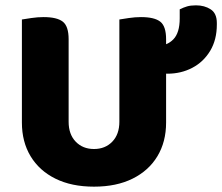

<svg xmlns="http://www.w3.org/2000/svg" viewBox="-20 -681 832 719"><path d="M332 18Q248 18 187.5 -12Q127 -42 94.5 -96Q62 -150 62 -222V-283H237V-225Q237 -178 263.5 -150.5Q290 -123 332 -123Q374 -123 400.5 -150.5Q427 -178 427 -225V-283H602V-222Q602 -150 569.5 -96Q537 -42 476.5 -12Q416 18 332 18ZM237 -256H62V-608Q74 -610 97.5 -613.5Q121 -617 143 -617Q193 -617 215 -600Q237 -583 237 -534ZM602 -254H427V-608Q439 -610 462.5 -613.5Q486 -617 508 -617Q558 -617 580 -600Q602 -583 602 -534ZM607 -405 586 -406Q579 -417 573 -447.5Q567 -478 567 -509Q605 -509 629 -533.5Q653 -558 653 -612V-646Q667 -653 680.5 -657Q694 -661 714 -661Q746 -661 769 -646Q792 -631 792 -595V-589Q792 -532 767 -490.5Q742 -449 700 -427Q658 -405 607 -405Z"/></svg>

Font: Baloo Bhaijaan 2 ExtraBold
Style: Regular
Weight: 800
Designer: Sanskriti Dholi, Noopur Datye and Ek Type
Foundry: Ek Type
Version: Version 1.701